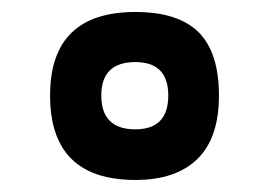

<svg xmlns="http://www.w3.org/2000/svg" viewBox="-20 -712 456 322"><path d="M262.2 -551.8Q262.2 -607.9 207 -607.9Q149.9 -607.9 149.9 -551.8Q149.9 -495.1 207 -495.1Q262.2 -495.1 262.2 -551.8ZM347.2 -551.8Q347.2 -480.5 311 -445.3Q274.9 -410.2 207 -410.2Q64 -410.2 64 -551.8Q64 -691.9 207 -691.9Q278.8 -691.9 313 -658Q347.2 -624 347.2 -551.8Z"/></svg>

Font: Concert One
Style: Regular
Weight: 400
Designer: Johan Kallas, Mihkel Virkus
Foundry: Johan Kallas, Mihkel Virkus
Version: Version 1.003